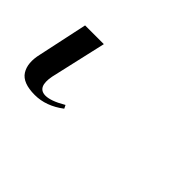

<svg xmlns="http://www.w3.org/2000/svg" viewBox="-63 -19 326 326"><g transform="rotate(45 99.5 144.0)"><path d="M25 216Q-4 216 -13.5 201Q-23 186 -17 161L2 72H47L24 173Q18 204 39 204Q45 204 53.5 201Q62 198 74 191L77 197Q52 216 25 216Z"/></g></svg>

Font: Noto Serif Display Condensed ExtraLight
Style: Italic
Weight: 200
Width: 3
Italic angle: -12°
Designer: Monotype Design Team
Foundry: Monotype Imaging Inc.
Version: Version 2.009